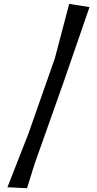

<svg xmlns="http://www.w3.org/2000/svg" viewBox="-20 -779 503 996"><path d="M338.9 -758.8 264.6 -476.6 127.9 -86.9 18.6 192.4 120.1 197.3 159.2 72.3 311.5 -357.4 444.3 -742.2Z"/></svg>

Font: MaokenAssortedSans-TC
Style: Regular
Weight: 500
Version: Version 0.83